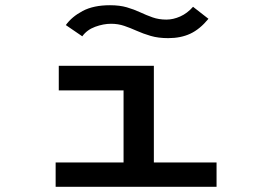

<svg xmlns="http://www.w3.org/2000/svg" viewBox="-20 -715 1040 735"><path d="M193 0V-93H453V-369H205V-463H569V-93H809V0ZM719 -689 778 -643Q745 -603 708.5 -586Q672 -569 624 -569Q586 -569 557 -577.5Q528 -586 503.5 -597Q479 -608 455.5 -616Q432 -624 405 -624Q376 -624 344.5 -612.5Q313 -601 295 -576L232 -619Q255 -651 296.5 -673Q338 -695 401 -695Q438 -695 465.5 -687Q493 -679 516.5 -668Q540 -657 564 -648.5Q588 -640 617 -640Q643 -640 670 -652Q697 -664 719 -689Z"/></svg>

Font: Inconsolata UltraExpanded SemiBold
Style: Regular
Weight: 600
Width: 9
Monospace: yes
Designer: Raph Levien, Cyreal, Brenton Simpson
Foundry: Raph Levien, Cyreal, Google
Version: Version 3.001; ttfautohint (v1.8.2.53-6de2)